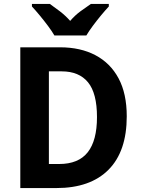

<svg xmlns="http://www.w3.org/2000/svg" viewBox="-20 -954 717 974"><path d="M623 -364Q623 -186 530.5 -93Q438 0 266 0H83V-714H285Q388 -714 464 -674Q540 -634 581.5 -556.5Q623 -479 623 -364ZM472 -360Q472 -481 426.5 -536.5Q381 -592 293 -592H228V-122H280Q378 -122 425 -181.5Q472 -241 472 -360ZM256 -774Q244 -795 223.5 -822.5Q203 -850 181 -876.5Q159 -903 142 -921V-934H233Q256 -918 284 -896.5Q312 -875 336 -848Q360 -876 388.5 -897Q417 -918 441 -934H532V-921Q515 -903 493 -876.5Q471 -850 451 -823Q431 -796 418 -774Z"/></svg>

Font: Noto Sans Gurmukhi UI SemiCondensed
Style: Bold
Weight: 700
Width: 4
Designer: Jelle Bosma - Monotype Design Team
Foundry: Monotype Imaging Inc.
Version: Version 2.004; ttfautohint (v1.8.4.7-5d5b)